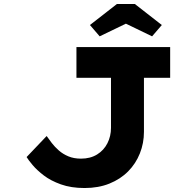

<svg xmlns="http://www.w3.org/2000/svg" viewBox="-20 -937 944 967"><path d="M406 10Q338 10 286.5 -8.5Q235 -27 200.5 -53.5Q166 -80 144.5 -105.5Q123 -131 114 -146L215 -252Q226 -236 241 -216.5Q256 -197 276.5 -179Q297 -161 324.5 -149.5Q352 -138 388 -138Q435 -138 469 -159Q503 -180 521 -215.5Q539 -251 539 -293V-545H365V-700H837V-545H705V-273Q705 -216 684.5 -164.5Q664 -113 625.5 -74Q587 -35 531.5 -12.5Q476 10 406 10ZM482 -754 433 -811 569 -917H659L795 -811L746 -754L599 -825H629Z"/></svg>

Font: Lexend Zetta
Style: Bold
Weight: 700
Designer: Bonnie Shaver-Troup, Thomas Jockin
Foundry: Lexend
Version: Version 1.007